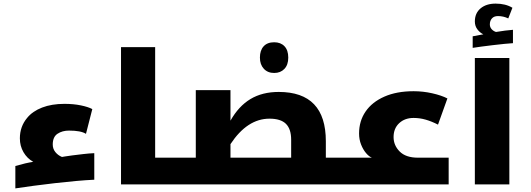

<svg xmlns="http://www.w3.org/2000/svg" viewBox="-20 -1021 2940 1063"><path d="M65 -102Q96 -111 120 -116.5Q144 -122 164 -125Q130 -144 110 -178.5Q90 -213 90 -255Q90 -320 130 -368Q160 -405 213 -425.5Q266 -446 337 -446Q387 -446 428 -437.5Q469 -429 491 -417L456 -280Q428 -298 362 -298Q325 -298 298.5 -280.5Q272 -263 272 -221Q272 -197 286.5 -179Q301 -161 323 -152L341 -155Q351 -157 379 -160.5Q407 -164 441 -168Q475 -172 502 -173V-26Q458 -24 401.5 -19Q345 -14 284.5 -7Q224 0 167 7.5Q110 15 65 22Z M959 -148Q964 -148 964 -144V-5Q964 0 959 0H650V-760H839V-148Z M1498 -617Q1462 -617 1440.5 -640.5Q1419 -664 1419 -702Q1419 -742 1439.5 -764.5Q1460 -787 1498 -787Q1534 -787 1555 -765Q1576 -743 1576 -702Q1576 -662 1554.5 -639.5Q1533 -617 1498 -617Z M949 0Q944 0 944 -5V-144Q944 -148 949 -148H1064V-522H1256V-353Q1301 -433 1366.5 -472.5Q1432 -512 1523 -512Q1784 -512 1784 -239V-148H1912Q1917 -148 1917 -144V-5Q1917 0 1912 0ZM1592 -148V-247Q1592 -307 1563 -335.5Q1534 -364 1472 -364Q1349 -364 1256 -223V-148Z M1902 0Q1897 0 1897 -5V-144Q1897 -148 1902 -148H2039Q2023 -154 2006.5 -173.5Q1990 -193 1979 -221Q1968 -249 1968 -282Q1968 -351 2004 -403.5Q2040 -456 2108 -486Q2176 -516 2270 -516Q2322 -516 2373 -504.5Q2424 -493 2457 -476L2405 -331Q2370 -349 2337 -358.5Q2304 -368 2270 -368Q2221 -368 2190 -339Q2159 -310 2159 -262Q2159 -216 2193 -182Q2227 -148 2294 -148H2464V0Z M2597 -820 2656 -831Q2637 -840 2623 -858.5Q2609 -877 2609 -902Q2609 -948 2640.5 -974.5Q2672 -1001 2724 -1001Q2779 -1001 2817 -978L2794 -919Q2767 -932 2737 -932Q2715 -932 2703.5 -919Q2692 -906 2692 -886Q2692 -871 2701.5 -860Q2711 -849 2726 -844Q2749 -848 2776 -851.5Q2803 -855 2820 -856V-782Q2802 -781 2772 -778Q2742 -775 2708.5 -771Q2675 -767 2645 -763Q2615 -759 2597 -756Z M2609 -700H2800V0H2609Z"/></svg>

Font: Noto Kufi Arabic Black
Style: Regular
Weight: 900
Designer: Monotype Design Team, David Williams, Khaled Hosny
Foundry: Google LLC
Version: Version 2.109; ttfautohint (v1.8.4.7-5d5b)